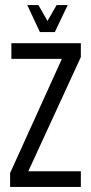

<svg xmlns="http://www.w3.org/2000/svg" viewBox="-20 -740 361 760"><path d="M300 -569V-514L92 -62H300V0H20V-55L225 -507H25V-569ZM138 -613 88 -720H132L168 -657L204 -720H248L197 -613Z"/></svg>

Font: Khand
Style: Regular
Weight: 400
Designer: Devanagari: Sanchit Sawaria, Jyotish Sonowal; Latin: Satya Rajpurohit
Foundry: Indian Type Foundry
Version: Version 1.101;PS 1.0;hotconv 1.0.78;makeotf.lib2.5.61930; tt